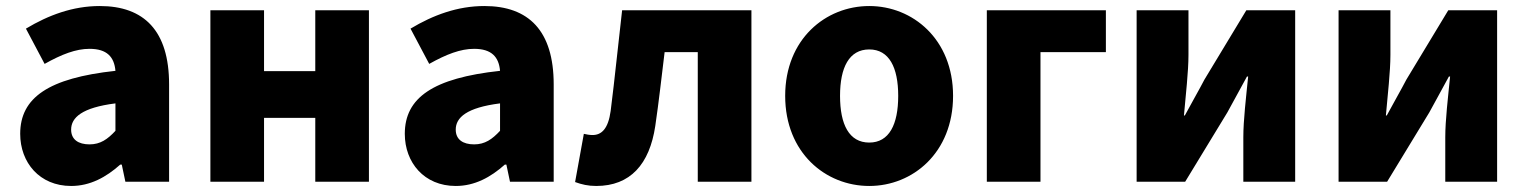

<svg xmlns="http://www.w3.org/2000/svg" viewBox="-20 -603 5059 637"><path d="M216 14C279 14 332 -15 379 -57H384L396 0H541V-323C541 -501 458 -583 311 -583C222 -583 141 -553 66 -508L128 -391C185 -423 232 -441 277 -441C335 -441 359 -414 363 -368C141 -344 47 -279 47 -159C47 -64 111 14 216 14ZM277 -124C240 -124 216 -140 216 -173C216 -213 252 -246 363 -260V-169C337 -141 313 -124 277 -124Z M678 0H856V-212H1026V0H1204V-569H1026V-367H856V-569H678Z M1492 14C1555 14 1608 -15 1655 -57H1660L1672 0H1817V-323C1817 -501 1734 -583 1587 -583C1498 -583 1417 -553 1342 -508L1404 -391C1461 -423 1508 -441 1553 -441C1611 -441 1635 -414 1639 -368C1417 -344 1323 -279 1323 -159C1323 -64 1387 14 1492 14ZM1553 -124C1516 -124 1492 -140 1492 -173C1492 -213 1528 -246 1639 -260V-169C1613 -141 1589 -124 1553 -124Z M1958 14C2071 14 2135 -58 2154 -185C2166 -266 2175 -349 2185 -430H2295V0H2473V-569H2044C2031 -458 2020 -345 2006 -235C1998 -176 1976 -155 1946 -155C1935 -155 1926 -157 1917 -159L1888 1C1910 9 1931 14 1958 14Z M2864 14C3008 14 3142 -96 3142 -285C3142 -473 3008 -583 2864 -583C2719 -583 2585 -473 2585 -285C2585 -96 2719 14 2864 14ZM2864 -130C2797 -130 2767 -190 2767 -285C2767 -379 2797 -439 2864 -439C2930 -439 2960 -379 2960 -285C2960 -190 2930 -130 2864 -130Z M3254 0H3432V-430H3649V-569H3254Z M3751 0H3912L4052 -230C4070 -262 4098 -315 4117 -349H4121C4114 -279 4105 -204 4105 -148V0H4277V-569H4115L3976 -339C3959 -306 3929 -254 3911 -220H3908C3914 -289 3923 -365 3923 -421V-569H3751Z M4421 0H4582L4722 -230C4740 -262 4768 -315 4787 -349H4791C4784 -279 4775 -204 4775 -148V0H4947V-569H4785L4646 -339C4629 -306 4599 -254 4581 -220H4578C4584 -289 4593 -365 4593 -421V-569H4421Z"/></svg>

Font: Noto Sans CJK TC Black
Style: Regular
Weight: 900
Designer: Ryoko NISHIZUKA 西塚涼子 (kana, bopomofo & ideographs); Paul D. Hunt (Latin, Greek & Cyrillic); Sandoll Communications 산돌커뮤니
Foundry: Adobe
Version: Version 2.004;hotconv 1.0.118;makeotfexe 2.5.65603